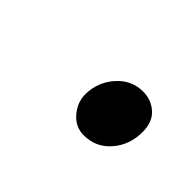

<svg xmlns="http://www.w3.org/2000/svg" viewBox="-36 -361 262 262"><g transform="rotate(45 95.0 -230.0)"><path d="M83 -221.2Q83 -244.6 98.4 -262.2Q113.8 -279.8 136.2 -279.8Q152.3 -279.8 163.6 -269.5Q174.8 -259.3 174.8 -240.2Q174.8 -215.3 159.7 -197.8Q144.5 -180.2 121.1 -180.2Q105 -180.2 94 -192.9Q83 -205.6 83 -221.2Z"/></g></svg>

Font: Dehuti Alt
Style: Bold-Italic
Weight: 700
Version: Version 1.2